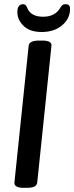

<svg xmlns="http://www.w3.org/2000/svg" viewBox="-20 -896 355 918"><path d="M92 2Q47 2 49 -24L117 -677Q120 -702 166 -702H182Q229 -702 226 -677L158 -23Q156 -10 144.5 -4Q133 2 108 2ZM179 -743Q123 -743 93 -772Q63 -801 63 -838Q63 -858 70.5 -867Q78 -876 90 -876Q104 -876 110 -859Q126 -816 187 -816Q244 -816 269 -860Q274 -868 279 -872Q284 -876 294 -876Q315 -876 315 -854Q315 -807 277 -775Q239 -743 179 -743Z"/></svg>

Font: Asap Condensed Condensed Medium
Style: Italic
Weight: 500
Width: 3
Italic angle: -6°
Designer: Pablo Cosgaya
Foundry: Omnibus-Type
Version: Version 3.001; ttfautohint (v1.8.4.7-5d5b)